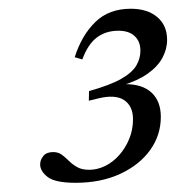

<svg xmlns="http://www.w3.org/2000/svg" viewBox="-20 -698 392 428"><path d="M178 -473.5 178.5 -495Q225 -508 249.8 -522Q274.5 -536 283.8 -551.8Q293 -567.5 293 -585Q293 -605.5 280.2 -617.5Q267.5 -629.5 244 -629.5Q216 -629.5 196 -614.5Q176 -599.5 163.5 -565.5L146.5 -570.5Q162.5 -620 192.8 -649.2Q223 -678.5 271.5 -678.5Q308.5 -678.5 330.5 -660Q352.5 -641.5 352.5 -609Q352.5 -588.5 342 -569Q331.5 -549.5 309.2 -533.8Q287 -518 252 -507.5L258.5 -510.5Q298 -510.5 318.2 -491.2Q338.5 -472 338.5 -437.5Q338.5 -396.5 314.5 -363.2Q290.5 -330 247.5 -310.2Q204.5 -290.5 148.5 -290.5Q103 -290.5 86.2 -303.5Q69.5 -316.5 69.5 -331.5Q69.5 -341.5 76.5 -350.2Q83.5 -359 98.5 -359Q110 -359 118 -353Q126 -347 133.8 -339.2Q141.5 -331.5 152 -325.5Q162.5 -319.5 179 -319.5Q197 -319.5 214.8 -328.2Q232.5 -337 246.2 -352.8Q260 -368.5 268.2 -388.8Q276.5 -409 276.5 -432Q276.5 -461.5 256.8 -474.8Q237 -488 198.5 -478.5Z"/></svg>

Font: Newsreader 20pt
Style: Italic
Weight: 400
Italic angle: -17°
Version: Version 1.003